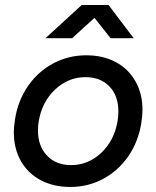

<svg xmlns="http://www.w3.org/2000/svg" viewBox="-20 -732 622 764"><path d="M35 -206Q35 -229 40 -259Q52 -333 92 -390.5Q132 -448 192.5 -480Q253 -512 323 -512Q390 -512 440.5 -485Q491 -458 519 -408.5Q547 -359 547 -295Q547 -273 542 -241Q530 -167 490 -109.5Q450 -52 390 -20Q330 12 260 12Q193 12 142 -15Q91 -42 63 -91.5Q35 -141 35 -206ZM131 -213Q131 -151 167 -113Q203 -75 263 -75Q331 -75 383 -124Q435 -173 448 -251Q451 -271 451 -288Q451 -351 415.5 -388Q380 -425 320 -425Q252 -425 199.5 -376Q147 -327 134 -249Q131 -230 131 -213ZM305 -712H412L512 -580H420L356 -661L267 -580H161Z"/></svg>

Font: Oak Sans Medium
Style: Italic
Weight: 500
Italic angle: -9.49998°
Foundry: Erik Kennedy, Walven
Version: Version 1.000